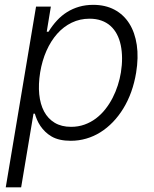

<svg xmlns="http://www.w3.org/2000/svg" viewBox="-20 -573 640 797"><path d="M129.6 -545.5H191.1L174 -441.4H181.5Q197.1 -467 216.3 -487.7Q235.4 -508.5 258.5 -522.9Q281.6 -537.3 308.6 -545.1Q335.6 -552.9 366.8 -552.9Q417.3 -552.9 455.3 -532.7Q493.3 -512.4 516.7 -475.3Q540.1 -438.2 547.8 -386.4Q555.4 -334.5 545.1 -271.3Q531.2 -187.1 492.2 -123.2Q472.7 -91.3 448.7 -66.4Q424.7 -41.5 397 -24.1Q369.3 -6.7 338.2 2.3Q307.2 11.4 273.8 11.4Q224.8 11.4 194.2 -6.4Q179 -15.3 167.6 -26.5Q156.2 -37.6 147.7 -50.2Q139.2 -62.9 133.7 -75.8Q128.2 -88.8 124.6 -101.2H119L67.8 204.5H3.9ZM274.9 -46.5Q305 -46.5 330.8 -55.8Q356.5 -65 378.2 -81.3Q399.9 -97.7 417.1 -119.5Q434.3 -141.3 447.3 -166.4Q460.2 -191.4 468.9 -218.6Q477.6 -245.7 481.9 -272.4Q491.8 -334.5 481.2 -385.7Q475.9 -410.9 465.2 -431.1Q454.5 -451.3 438.4 -465.7Q422.2 -480.1 400.6 -487.7Q378.9 -495.4 351.6 -495.4Q311.8 -495.4 277.7 -478.9Q243.6 -462.4 217.3 -432.7Q191.1 -403.1 172.9 -362.2Q154.8 -321.4 146.7 -272.4Q138.8 -223 142.9 -181.6Q147 -140.3 163 -110.3Q179 -80.3 207 -63.4Q235.1 -46.5 274.9 -46.5Z"/></svg>

Font: Inter P Light
Style: Italic
Weight: 300
Italic angle: 9.39999°
Designer: Rasmus Andersson
Foundry: rsms
Version: Version 3.018;git-588b23468